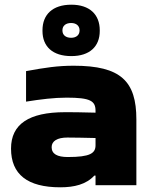

<svg xmlns="http://www.w3.org/2000/svg" viewBox="-20 -789 636 818"><path d="M294 -509C226 -509 173 -501 91 -486V-356C154 -366 210 -373 264 -373C365 -373 387 -359 387 -317V-309C326 -311 281 -311 257 -311C103 -311 27 -260 27 -156C27 -46 97 9 237 9C296 9 347 -3 382 -41H387V0H561V-280C561 -443 495 -509 294 -509ZM161 -657C161 -591 204 -550 284 -550C362 -550 405 -591 405 -657V-660C405 -727 362 -769 284 -769C204 -769 161 -727 161 -660ZM200 -162C200 -188 224 -203 267 -203C295 -203 344 -202 387 -201V-170C387 -136 364 -120 269 -120C224 -120 200 -133 200 -162ZM246 -659V-660C246 -679 260 -691 283 -691C305 -691 319 -679 319 -660V-659C319 -640 305 -628 283 -628C260 -628 246 -640 246 -659Z"/></svg>

Font: LT Wave Black
Style: Regular
Weight: 900
Designer: Daniel Lyons
Version: Version 2.5 (Glyphs App)